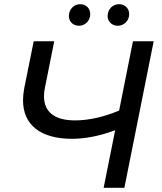

<svg xmlns="http://www.w3.org/2000/svg" viewBox="-20 -897 776 917"><path d="M357 -774C386 -774 411 -797 411 -830C411 -858 390 -877 363 -877C334 -877 309 -854 309 -820C309 -793 330 -774 357 -774ZM542 -774C572 -774 597 -797 597 -830C597 -858 575 -877 549 -877C519 -877 494 -854 494 -820C494 -793 516 -774 542 -774ZM615 -700 549 -369C478 -339 405 -322 338 -322C242 -322 190 -361 190 -438C190 -451 192 -465 195 -480L239 -700H141L96 -477C92 -456 90 -436 90 -418C90 -301 173 -234 324 -234C382 -234 453 -246 530 -275L475 0H574L714 -700Z"/></svg>

Font: AWKNG-Font Medium
Style: Italic
Weight: 500
Italic angle: -11.3°
Designer: Awakening Church
Foundry: Awakening Church
Version: Version 1.700;PS 001.700;hotconv 1.0.88;makeotf.lib2.5.64775